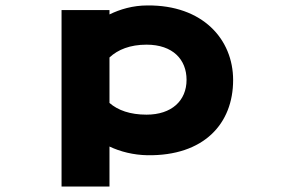

<svg xmlns="http://www.w3.org/2000/svg" viewBox="-20 -565 1040 705"><path d="M836 -271C836 -421 724 -547 521 -545C468 -545 421 -531 382 -512V-528H206V120H382V-27C422 -8 470 4 521 5C729 8 836 -111 836 -271ZM382 -187V-354C413 -383 458 -401 518 -401C615 -401 665 -346 665 -272C665 -195 610 -144 518 -144C458 -144 413 -160 382 -187Z"/></svg>

Font: LINE Seed JP App_OTF ExtraBold
Style: Regular
Weight: 800
Designer: LINE & Fontrix & Fontworks
Version: Version 1.013